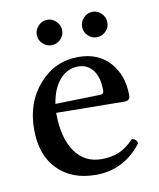

<svg xmlns="http://www.w3.org/2000/svg" viewBox="-72 -655 599 723"><g transform="rotate(-10 227.0 -293.5)"><path d="M132.8 -279.8 304.2 -284.2Q318.8 -284.2 318.8 -298.8Q318.8 -349.1 297.6 -376.5Q276.4 -403.8 241.2 -403.8Q200.2 -403.8 171.1 -371.1Q142.1 -338.4 132.8 -279.8ZM393.1 -99.1Q409.7 -97.7 414.1 -80.1Q345.2 9.8 237.8 9.8Q145 9.8 91.1 -45.7Q37.1 -101.1 37.1 -198.2Q37.1 -302.2 97.9 -370.6Q158.7 -439 248 -439Q324.2 -439 368.2 -389.6Q412.1 -340.3 412.1 -263.2Q412.1 -243.2 391.1 -243.2L129.9 -246.1Q129.9 -151.4 166.5 -98.1Q203.1 -44.9 268.1 -44.9Q307.1 -44.9 335.4 -56.9Q363.8 -68.8 393.1 -99.1ZM108.9 -547.9Q108.9 -567.9 123.3 -582.5Q137.7 -597.2 157.2 -597.2Q177.2 -597.2 191.7 -582.5Q206.1 -567.9 206.1 -547.9Q206.1 -528.3 191.7 -514.2Q177.2 -500 157.2 -500Q137.7 -500 123.3 -514.2Q108.9 -528.3 108.9 -547.9ZM282.2 -547.9Q282.2 -567.9 296.4 -582.5Q310.5 -597.2 330.1 -597.2Q350.1 -597.2 364.5 -582.5Q378.9 -567.9 378.9 -547.9Q378.9 -528.3 364.5 -514.2Q350.1 -500 330.1 -500Q310.5 -500 296.4 -514.2Q282.2 -528.3 282.2 -547.9Z"/></g></svg>

Font: Common Serif News
Style: Regular
Weight: 450
Designer: Philipp H. Poll, Khaled Hosny
Foundry: Stefan Peev, Context Ltd.
Version: Version 1.026